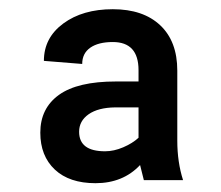

<svg xmlns="http://www.w3.org/2000/svg" viewBox="-20 -741 486 423"><path d="M296.9 -344.2 288.6 -377.4Q251 -337.4 190.4 -337.4Q132.8 -337.4 100.8 -367.4Q68.8 -397.5 68.8 -448.7Q68.8 -502.4 109.9 -532Q150.9 -561.5 235.4 -561.5H285.2V-586.4Q285.2 -648.4 228.5 -648.4Q196.8 -648.4 179 -636Q161.1 -623.5 161.1 -600.1L76.7 -606.9Q76.7 -657.7 119.4 -689.2Q162.1 -720.7 228.5 -720.7Q295.4 -720.7 333 -685.3Q370.6 -649.9 370.6 -585.4V-431.2Q370.6 -383.8 383.3 -344.2ZM211.4 -407.7Q231 -407.7 251.5 -416.5Q272 -425.3 285.2 -437.5V-504.4H233.4Q196.3 -503.9 175.3 -489.3Q154.3 -474.6 154.3 -450.7Q154.3 -407.7 211.4 -407.7Z"/></svg>

Font: Roboto Medium
Style: Regular
Weight: 500
Designer: Google
Version: Version 2.134; 2016; ttfautohint (v1.6)